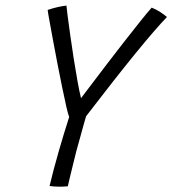

<svg xmlns="http://www.w3.org/2000/svg" viewBox="-20 -680 633 705"><path d="M234 -250.5Q230 -260 223.2 -289.8Q216.5 -319.5 208 -360.8Q199.5 -402 190.8 -447Q182 -492 174.5 -533.2Q167 -574.5 161.5 -604.2Q156 -634 155 -643.5Q192 -656 224 -659.5Q224.5 -652 228.2 -622.8Q232 -593.5 237.8 -552Q243.5 -510.5 250.5 -466Q257.5 -421.5 264.5 -382.5Q271.5 -343.5 277.5 -319.5Q288.5 -334 313.5 -367Q338.5 -400 370.5 -442Q402.5 -484 435.5 -526.2Q468.5 -568.5 495.5 -602.2Q522.5 -636 537 -652Q553.5 -645.5 568.8 -635.5Q584 -625.5 593 -617.5Q508 -529.5 296 -253Q292.5 -241.5 286 -218Q279.5 -194.5 272.5 -169Q265.5 -143.5 260.5 -126Q255 -103.5 248.2 -76.2Q241.5 -49 236 -26.2Q230.5 -3.5 229 4Q223 4.5 215.2 5Q207.5 5.5 199.5 5.5Q180.5 5.5 162 3Q176 -56 195.5 -123.8Q215 -191.5 234 -250.5Z"/></svg>

Font: Grandstander ExtraLight
Style: Italic
Weight: 200
Italic angle: -15°
Designer: Tyler Finck
Foundry: Etcetera Type Co
Version: Version 1.200; ttfautohint (v1.8.3)